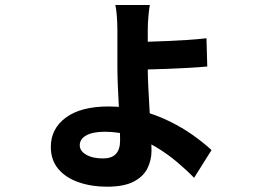

<svg xmlns="http://www.w3.org/2000/svg" viewBox="-20 -654 1040 754"><path d="M568.4 -634.3Q565.6 -620.3 563 -591.7Q560.3 -563 560.3 -536.5Q560.3 -520.3 560.3 -493Q560.3 -465.8 560.3 -436.2Q560.3 -406.7 560.3 -383.5Q560.3 -352.8 562.6 -308.5Q564.8 -264.2 567.6 -216.5Q570.4 -168.8 572.7 -127.6Q575 -86.3 575 -61.7Q575 -25.1 559 7.1Q543.1 39.3 505 59.2Q467 79.2 399.8 79.2Q339.7 79.2 289.3 61.9Q239 44.6 209.3 9.9Q179.6 -24.9 179.6 -77Q179.6 -148.8 238.8 -192.4Q298 -235.9 406.7 -235.9Q472.9 -235.9 532.8 -219.7Q592.6 -203.5 644.8 -178Q697 -152.5 738.8 -122.5Q780.7 -92.4 810.7 -64.7L742.2 44.3Q713 14.1 675.2 -17.8Q637.4 -49.7 592.9 -76.4Q548.3 -103 497.8 -119.8Q447.3 -136.6 391.6 -136.6Q344.4 -136.6 318.8 -122.3Q293.2 -108 293.2 -83.3Q293.2 -61.3 318.3 -46.6Q343.3 -31.8 384.6 -31.8Q418.5 -31.8 435 -49.4Q451.6 -67 451.6 -101.7Q451.6 -129.3 450.1 -166.2Q448.6 -203.1 446.3 -243.4Q444 -283.7 442.5 -322.9Q441 -362.2 441 -393.6Q441 -413.3 441 -439.8Q441 -466.4 441 -492.2Q441 -518 441 -535Q441 -564 438.7 -592.2Q436.5 -620.3 432.9 -634.3ZM505.8 -488.9Q523.4 -488.9 557.2 -490Q591 -491.1 632.3 -492.7Q673.6 -494.3 715.6 -497.1Q757.5 -499.8 790.8 -503.8L794 -392.9Q760.8 -389.7 719 -387.4Q677.2 -385.2 635.1 -383.5Q593 -381.8 559.1 -381.2Q525.2 -380.6 506.6 -380.6Z"/></svg>

Font: Noto Sans TC
Style: Regular
Weight: 100
Designer: Ryoko NISHIZUKA 西塚涼子 (kana, bopomofo & ideographs); Paul D. Hunt (Latin, Greek & Cyrillic); Sandoll Communications 산돌커뮤니
Foundry: Adobe
Version: Version 2.004;hotconv 1.0.118;makeotfexe 2.5.65603